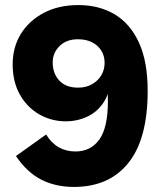

<svg xmlns="http://www.w3.org/2000/svg" viewBox="-20 -724 645 758"><path d="M272 14Q199 14 142.5 -15Q86 -44 43 -108L162 -193Q183 -159 212 -142.5Q241 -126 278 -126Q338 -126 372 -173Q406 -220 406 -325Q406 -351 405.5 -369.5Q405 -388 403 -404L417 -429Q417 -364 391.5 -323.5Q366 -283 325.5 -264Q285 -245 240 -245Q183 -245 135 -272.5Q87 -300 58.5 -350.5Q30 -401 30 -470Q30 -537 62 -589.5Q94 -642 152.5 -673Q211 -704 290 -704Q371 -704 432.5 -667.5Q494 -631 528.5 -556Q563 -481 563 -365Q563 -176 487 -81Q411 14 272 14ZM288 -378Q320 -378 343.5 -391.5Q367 -405 380 -427Q393 -449 393 -476Q393 -503 380 -524Q367 -545 343.5 -557Q320 -569 288 -569Q242 -569 215 -542Q188 -515 188 -478Q188 -434 214 -406Q240 -378 288 -378Z"/></svg>

Font: Radio Canada Big
Style: Regular
Weight: 400
Designer: Étienne Aubert Bonn
Foundry: Coppers and Brasses
Version: Version 1.001